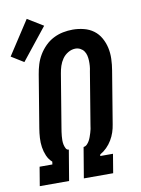

<svg xmlns="http://www.w3.org/2000/svg" viewBox="-116 -898 708 961"><g transform="rotate(-10 238.0 -418.0)"><path d="M7 0 23 -96H88L90 -110Q73 -125 64 -146Q55 -167 51.5 -190Q48 -213 49.5 -237.5Q51 -262 55 -286L99 -552Q103 -577 110.5 -601.5Q118 -626 131.5 -648.5Q145 -671 164 -690Q183 -709 206.5 -721Q230 -733 255 -738Q280 -743 305 -743Q333 -743 361 -736Q389 -729 410.5 -713Q432 -697 445.5 -673Q459 -649 465 -622Q471 -595 470 -565.5Q469 -536 464 -507L420 -241Q417 -221 410.5 -201.5Q404 -182 393 -163.5Q382 -145 366.5 -129.5Q351 -114 333 -104L331 -96H396L380 0H231L257 -155Q267 -156 274.5 -163.5Q282 -171 287 -180Q292 -189 295.5 -199Q299 -209 302 -218.5Q305 -228 307 -237.5Q309 -247 310 -257L354 -523Q357 -536 358 -549.5Q359 -563 358.5 -576.5Q358 -590 355 -602.5Q352 -615 345 -625Q338 -635 326.5 -641Q315 -647 302 -647Q283 -647 265 -636.5Q247 -626 235.5 -609.5Q224 -593 218 -574.5Q212 -556 209 -537L165 -271Q163 -260 161.5 -249Q160 -238 159 -227.5Q158 -217 158 -206Q158 -195 160 -185Q162 -175 167 -165Q172 -155 182 -155L156 0ZM39 -625 -24 -664 88 -836 168 -787Z"/></g></svg>

Font: Iosevka Slab
Style: Bold Italic
Weight: 700
Italic angle: -9°
Monospace: yes
Designer: Belleve Invis
Foundry: Belleve Invis
Version: Version 11.1.0; ttfautohint (v1.8.3)